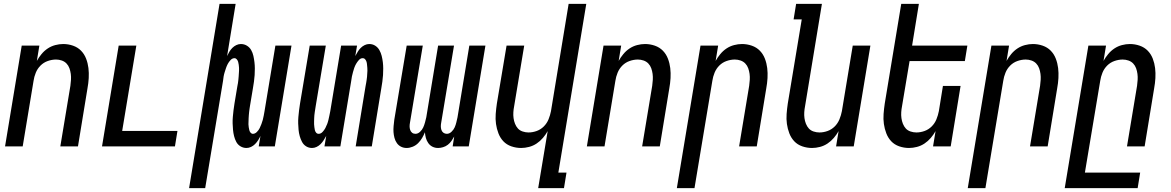

<svg xmlns="http://www.w3.org/2000/svg" viewBox="-20 -755 6040 990"><path d="M6 0 92 -520H183L170 -441Q180 -459 194 -476Q208 -493 226 -505Q244 -517 265 -522.5Q286 -528 306 -528Q332 -528 356.5 -519.5Q381 -511 398 -493.5Q415 -476 424 -452.5Q433 -429 436 -404Q439 -379 437.5 -352.5Q436 -326 431 -299L382 0H291L343 -313Q345 -328 346 -343.5Q347 -359 345 -374Q343 -389 338 -403Q333 -417 323 -427.5Q313 -438 298.5 -443Q284 -448 269 -448Q248 -448 226.5 -440.5Q205 -433 189 -417Q173 -401 164.5 -380Q156 -359 153 -338L97 0Z M506 0 592 -520H683L610 -80H895L882 0Z M955 215 1112 -735H1195L1151 -466Q1156 -477 1162.5 -488Q1169 -499 1178 -508Q1187 -517 1198.5 -522.5Q1210 -528 1222 -528Q1239 -528 1253 -519.5Q1267 -511 1275 -497Q1283 -483 1286.5 -467Q1290 -451 1292 -434.5Q1294 -418 1294 -401.5Q1294 -385 1293 -368Q1292 -351 1289.5 -334Q1287 -317 1284 -299L1269 -209Q1268 -201 1266.5 -193Q1265 -185 1264.5 -177Q1264 -169 1263 -161Q1262 -153 1262 -145.5Q1262 -138 1261.5 -130Q1261 -122 1261 -114.5Q1261 -107 1262.5 -99Q1264 -91 1265.5 -84Q1267 -77 1272 -71Q1277 -65 1284 -65Q1295 -65 1304.5 -74.5Q1314 -84 1319 -94.5Q1324 -105 1328 -115.5Q1332 -126 1335 -137Q1338 -148 1340 -159.5Q1342 -171 1344 -182L1400 -520H1483L1397 0H1314L1323 -54Q1318 -43 1311 -32Q1304 -21 1295 -12Q1286 -3 1274.5 2.5Q1263 8 1251 8Q1234 8 1220 -0.5Q1206 -9 1198.5 -23Q1191 -37 1187 -53Q1183 -69 1181.5 -85.5Q1180 -102 1179.5 -118.5Q1179 -135 1180.5 -152Q1182 -169 1184 -186Q1186 -203 1189 -221L1204 -311Q1206 -319 1207 -327Q1208 -335 1209 -343Q1210 -351 1210.5 -359Q1211 -367 1211.5 -374.5Q1212 -382 1212.5 -390Q1213 -398 1212.5 -405.5Q1212 -413 1211 -421Q1210 -429 1208 -436Q1206 -443 1201 -449Q1196 -455 1189 -455Q1178 -455 1169 -445.5Q1160 -436 1154.5 -425.5Q1149 -415 1145.5 -404.5Q1142 -394 1138.5 -383Q1135 -372 1133 -360.5Q1131 -349 1130 -338L1038 215Z M1589 8Q1572 8 1558.5 -0.5Q1545 -9 1537.5 -23Q1530 -37 1525.5 -53Q1521 -69 1519.5 -85.5Q1518 -102 1517.5 -118.5Q1517 -135 1518.5 -152Q1520 -169 1522 -186Q1524 -203 1527 -221L1577 -520H1660L1608 -209Q1607 -201 1605.5 -193Q1604 -185 1603 -177Q1602 -169 1601 -161Q1600 -153 1600 -145.5Q1600 -138 1599.5 -130Q1599 -122 1599.5 -114.5Q1600 -107 1601 -99Q1602 -91 1603.5 -84Q1605 -77 1610 -71Q1615 -65 1623 -65Q1634 -65 1643 -74.5Q1652 -84 1657.5 -94.5Q1663 -105 1667 -115.5Q1671 -126 1673.5 -137Q1676 -148 1678.5 -159.5Q1681 -171 1683 -182L1739 -520H1821L1812 -466Q1818 -477 1824.5 -488Q1831 -499 1840 -508Q1849 -517 1860.5 -522.5Q1872 -528 1884 -528Q1901 -528 1914.5 -519.5Q1928 -511 1936 -497Q1944 -483 1948 -467Q1952 -451 1954 -434.5Q1956 -418 1956 -401.5Q1956 -385 1955 -368Q1954 -351 1951.5 -334Q1949 -317 1946 -299L1897 0H1814L1865 -311Q1867 -319 1868 -327Q1869 -335 1870.5 -343Q1872 -351 1872.5 -359Q1873 -367 1873.5 -374.5Q1874 -382 1874.5 -390Q1875 -398 1874 -405.5Q1873 -413 1872.5 -421Q1872 -429 1870 -436Q1868 -443 1863 -449Q1858 -455 1850 -455Q1839 -455 1830.5 -445.5Q1822 -436 1816 -425.5Q1810 -415 1806.5 -404.5Q1803 -394 1800 -383Q1797 -372 1794.5 -360.5Q1792 -349 1791 -338L1735 0H1653L1662 -54Q1656 -43 1649 -32Q1642 -21 1633 -12Q1624 -3 1612.5 2.5Q1601 8 1589 8Z M2239 8Q2223 8 2210 1.5Q2197 -5 2188.5 -17Q2180 -29 2176 -43.5Q2172 -58 2171 -73Q2165 -58 2156.5 -43.5Q2148 -29 2136 -17Q2124 -5 2108 1.5Q2092 8 2077 8Q2061 8 2048 1.5Q2035 -5 2026.5 -17Q2018 -29 2014 -44Q2010 -59 2009 -74Q2008 -89 2009.5 -105Q2011 -121 2013 -137L2077 -520H2160L2094 -123Q2092 -113 2092 -103.5Q2092 -94 2095 -85Q2098 -76 2105 -70.5Q2112 -65 2122 -65Q2135 -65 2146 -75.5Q2157 -86 2162.5 -98.5Q2168 -111 2171.5 -124Q2175 -137 2178 -150L2239 -520H2321L2255 -123Q2253 -113 2253 -103.5Q2253 -94 2256 -85Q2259 -76 2266.5 -70.5Q2274 -65 2284 -65Q2297 -65 2308 -75.5Q2319 -86 2324.5 -98.5Q2330 -111 2333 -124Q2336 -137 2339 -150L2400 -520H2483L2397 0H2314L2322 -51Q2316 -40 2308 -28.5Q2300 -17 2289 -8.5Q2278 0 2264.5 4Q2251 8 2239 8Z M2755 215 2804 -79Q2794 -61 2779.5 -44Q2765 -27 2747 -15Q2729 -3 2708 2.5Q2687 8 2667 8Q2641 8 2616.5 -0.5Q2592 -9 2575.5 -26.5Q2559 -44 2550 -67.5Q2541 -91 2537.5 -116Q2534 -141 2536 -167.5Q2538 -194 2542 -221L2592 -520H2683L2631 -207Q2628 -192 2627 -176.5Q2626 -161 2628 -146Q2630 -131 2635.5 -117Q2641 -103 2650.5 -92.5Q2660 -82 2675 -77Q2690 -72 2705 -72Q2726 -72 2747 -79.5Q2768 -87 2784 -103Q2800 -119 2808.5 -140Q2817 -161 2821 -182L2912 -735H3003L2859 135H2901L2888 215Z M3006 0 3092 -520H3183L3170 -441Q3180 -459 3194 -476Q3208 -493 3226 -505Q3244 -517 3265 -522.5Q3286 -528 3306 -528Q3332 -528 3356.5 -519.5Q3381 -511 3398 -493.5Q3415 -476 3424 -452.5Q3433 -429 3436 -404Q3439 -379 3437.5 -352.5Q3436 -326 3431 -299L3382 0H3291L3343 -313Q3345 -328 3346 -343.5Q3347 -359 3345 -374Q3343 -389 3338 -403Q3333 -417 3323 -427.5Q3313 -438 3298.5 -443Q3284 -448 3269 -448Q3248 -448 3226.5 -440.5Q3205 -433 3189 -417Q3173 -401 3164.5 -380Q3156 -359 3153 -338L3097 0Z M3470 215 3592 -520H3683L3670 -441Q3680 -459 3694 -476Q3708 -493 3726 -505Q3744 -517 3765 -522.5Q3786 -528 3806 -528Q3832 -528 3856.5 -519.5Q3881 -511 3898 -493.5Q3915 -476 3924 -452.5Q3933 -429 3936 -404Q3939 -379 3937.5 -352.5Q3936 -326 3931 -299L3882 0H3791L3843 -313Q3845 -328 3846 -343.5Q3847 -359 3845 -374Q3843 -389 3838 -403Q3833 -417 3823 -427.5Q3813 -438 3798.5 -443Q3784 -448 3769 -448Q3748 -448 3726.5 -440.5Q3705 -433 3689 -417Q3673 -401 3664.5 -380Q3656 -359 3653 -338L3561 215Z M4167 8Q4141 8 4116.5 -0.5Q4092 -9 4075.5 -26.5Q4059 -44 4050 -67.5Q4041 -91 4037.5 -116Q4034 -141 4036 -167.5Q4038 -194 4042 -221L4114 -655H4072L4085 -735H4218L4131 -207Q4128 -192 4127 -176.5Q4126 -161 4128 -146Q4130 -131 4135.5 -117Q4141 -103 4150.5 -92.5Q4160 -82 4175 -77Q4190 -72 4205 -72Q4226 -72 4247 -79.5Q4268 -87 4284 -103Q4300 -119 4308.5 -140Q4317 -161 4321 -182L4377 -520H4468L4382 0H4291L4304 -79Q4294 -61 4279.5 -44Q4265 -27 4247 -15Q4229 -3 4208 2.5Q4187 8 4167 8Z M4667 8Q4641 8 4616.5 -0.5Q4592 -9 4575.5 -26.5Q4559 -44 4550 -67.5Q4541 -91 4537.5 -116Q4534 -141 4536 -167.5Q4538 -194 4542 -221L4627 -735H4718L4683 -520H4968L4955 -440H4670L4631 -207Q4628 -192 4627 -176.5Q4626 -161 4628 -146Q4630 -131 4635.5 -117Q4641 -103 4650.5 -92.5Q4660 -82 4675 -77Q4690 -72 4705 -72Q4726 -72 4747 -79.5Q4768 -87 4784 -103Q4800 -119 4808.5 -140Q4817 -161 4821 -182L4842 -312H4933L4882 0H4791L4804 -79Q4794 -61 4779.5 -44Q4765 -27 4747 -15Q4729 -3 4708 2.5Q4687 8 4667 8Z M4970 215 5092 -520H5183L5170 -441Q5180 -459 5194 -476Q5208 -493 5226 -505Q5244 -517 5265 -522.5Q5286 -528 5306 -528Q5332 -528 5356.5 -519.5Q5381 -511 5398 -493.5Q5415 -476 5424 -452.5Q5433 -429 5436 -404Q5439 -379 5437.5 -352.5Q5436 -326 5431 -299L5382 0H5291L5343 -313Q5345 -328 5346 -343.5Q5347 -359 5345 -374Q5343 -389 5338 -403Q5333 -417 5323 -427.5Q5313 -438 5298.5 -443Q5284 -448 5269 -448Q5248 -448 5226.5 -440.5Q5205 -433 5189 -417Q5173 -401 5164.5 -380Q5156 -359 5153 -338L5061 215Z M5470 215 5592 -520H5683L5670 -441Q5680 -459 5694 -476Q5708 -493 5726 -505Q5744 -517 5765 -522.5Q5786 -528 5806 -528Q5832 -528 5856.5 -519.5Q5881 -511 5898 -493.5Q5915 -476 5924 -452.5Q5933 -429 5936 -404Q5939 -379 5937.5 -352.5Q5936 -326 5931 -299L5882 0H5791L5843 -313Q5845 -328 5846 -343.5Q5847 -359 5845 -374Q5843 -389 5838 -403Q5833 -417 5823 -427.5Q5813 -438 5798.5 -443Q5784 -448 5769 -448Q5748 -448 5726.5 -440.5Q5705 -433 5689 -417Q5673 -401 5664.5 -380Q5656 -359 5653 -338L5574 135H5859L5846 215Z"/></svg>

Font: Iosevka Medium Oblique
Style: Regular
Weight: 500
Italic angle: -9°
Monospace: yes
Designer: Belleve Invis
Foundry: Belleve Invis
Version: Version 32.5.0; ttfautohint (v1.8.4)